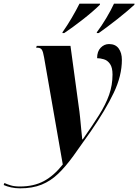

<svg xmlns="http://www.w3.org/2000/svg" viewBox="-167 -786 753 1046"><path d="M-57 240Q-83 240 -106 235Q-129 230 -147 222L-143 211Q-128 218 -108 224Q-88 230 -58 230Q17 230 72 200.5Q127 171 175 110L73 -474Q68 -504 61 -515Q54 -526 37 -526H30L33 -536H217L262 -205Q266 -180 269.5 -144.5Q273 -109 276 -76.5Q279 -44 281 -27H284Q336 -101 372.5 -159Q409 -217 427.5 -269.5Q446 -322 446 -380Q446 -418 432.5 -437.5Q419 -457 399 -463Q379 -469 362 -469Q362 -506 381.5 -526Q401 -546 427 -546Q462 -546 479.5 -522Q497 -498 497 -460Q497 -373 452.5 -280Q408 -187 328 -71Q275 5 233 63Q191 121 150 160.5Q109 200 59.5 220Q10 240 -57 240ZM361 -611Q386 -644 412 -687.5Q438 -731 454 -766H566L565 -760Q551 -747 527 -726.5Q503 -706 474.5 -683.5Q446 -661 418.5 -640.5Q391 -620 371 -606H360ZM174 -611Q200 -648 224 -689Q248 -730 266 -766H378L377 -760Q362 -745 338.5 -724.5Q315 -704 287 -682Q259 -660 231.5 -640Q204 -620 183 -606H173Z"/></svg>

Font: Noto Serif Display ExtraCondensed ExtraBold
Style: Italic
Weight: 800
Width: 2
Italic angle: -12°
Designer: Monotype Design Team
Foundry: Monotype Imaging Inc.
Version: Version 2.009